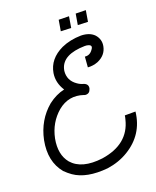

<svg xmlns="http://www.w3.org/2000/svg" viewBox="-133 -709 700 860"><g transform="rotate(-20 217.5 -279.0)"><path d="M321.3 -529.3Q362.3 -528.3 383.8 -505.9Q405.3 -481.4 399.4 -450.2Q391.6 -409.2 349.6 -391.6Q326.2 -382.8 301.8 -384.8L305.7 -434.6Q329.1 -431.6 343.8 -453.1Q358.4 -471.7 336.9 -477.5Q331.1 -479.5 321.3 -479.5Q215.8 -477.5 199.2 -415Q198.2 -410.2 197.3 -406.2Q192.4 -361.3 230.5 -335Q244.1 -325.2 259.8 -321.3Q280.3 -313.5 276.4 -293.9Q275.4 -292 275.4 -291Q269.5 -271.5 250 -272.5Q247.1 -273.4 246.1 -273.4Q245.1 -273.4 245.1 -273.4L243.2 -274.4Q176.8 -296.9 122.1 -252Q69.3 -207 54.7 -135.7Q41 -62.5 77.1 -18.6Q122.1 33.2 223.6 20.5Q353.5 1 379.9 -107.4Q382.8 -117.2 383.8 -126H434.6Q422.9 -20.5 331.1 35.2Q286.1 62.5 230.5 70.3Q127.9 80.1 70.3 40Q53.7 28.3 39.1 13.7Q-12.7 -48.8 5.9 -145.5Q24.4 -235.4 90.8 -291Q127.9 -319.3 168 -328.1Q141.6 -369.1 148.4 -413.1Q159.2 -477.5 227.5 -509.8Q268.6 -528.3 321.3 -529.3ZM333 -629.9 380.9 -628.9 372.1 -576.2 324.2 -578.1ZM252 -629.9 300.8 -628.9 292 -576.2 243.2 -578.1Z"/></g></svg>

Font: Bratas-flat
Style: flat
Weight: 400
Designer: MUHAMMAD YONI
Version: Version 001.000